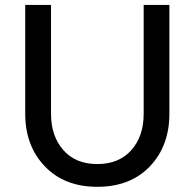

<svg xmlns="http://www.w3.org/2000/svg" viewBox="-20 -737 777 766"><path d="M553.2 -283.2V-717.3H655.8V-283.2Q655.8 -154.8 577.9 -73.2Q500 8.3 368.2 8.3Q236.8 8.3 158.7 -73.5Q80.6 -155.3 80.6 -283.2V-717.3H183.6V-283.2Q183.6 -193.8 232.7 -138.2Q281.7 -82.5 368.2 -82.5Q454.6 -82.5 503.9 -137.9Q553.2 -193.4 553.2 -283.2Z"/></svg>

Font: Lato-Medium
Style: Regular
Weight: 500
Designer: Lukasz Dziedzic
Foundry: tyPoland Lukasz Dziedzic
Version: Version 2.006; 2014-01-15